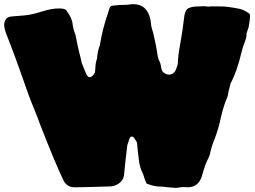

<svg xmlns="http://www.w3.org/2000/svg" viewBox="-20 -870 1222 919"><path d="M819.3 29.3Q799.3 28.3 778.8 25.9Q756.3 22.9 743.7 22.9Q718.8 22.9 683.1 9.3Q680.2 8.3 671.9 -15.1Q668 -30.3 661.1 -45.4Q651.4 -64.9 646.5 -90.8Q637.2 -161.1 636.2 -184.1Q635.7 -191.4 621.1 -210.9Q616.2 -215.3 616.2 -215.8H605.5Q598.6 -205.1 597.2 -199.2Q594.2 -187.5 589.4 -175.8Q581.5 -113.3 573.2 -28.3Q569.3 -6.8 549.3 7.8Q529.3 22.5 503.9 22.5Q486.8 22.5 469.2 23.4Q381.3 26.4 336.9 26.4Q301.3 26.4 284.7 -4.9Q247.6 -80.1 170.4 -278.3Q167.5 -285.2 165.5 -292.5Q156.2 -317.9 145.5 -343.3Q122.6 -396 84 -508.8Q46.9 -613.8 30.3 -655.3Q19.5 -682.1 9.3 -710Q0.5 -731 0 -752.4Q0.5 -767.6 9 -778.6Q17.6 -789.6 33.2 -791Q63 -793.9 92.8 -795.9Q127 -797.9 176.3 -813.7Q225.6 -829.6 261.2 -829.6Q290.5 -829.6 296.9 -821.3Q325.2 -783.2 327.6 -754.4Q330.6 -729 341.3 -703.1Q354 -638.2 359.4 -618.7Q366.2 -593.3 371.6 -567.4Q393.6 -513.2 396 -509.5Q398.4 -505.9 401.4 -503.4Q404.3 -501 411.1 -500Q428.2 -507.3 434.6 -524.4Q434.6 -529.8 435.5 -534.9Q436.5 -540 436.5 -544.4Q436.5 -565.9 444.3 -589.4Q447.3 -627.9 458 -653.3Q470.7 -732.9 497.6 -809.6Q500.5 -820.3 504.2 -830.8Q507.8 -841.3 518.1 -842.8Q549.8 -847.2 591.3 -847.2Q606 -850.1 618.7 -850.1Q684.6 -850.1 700.7 -774.4Q702.1 -766.1 702.6 -756.8Q703.6 -744.6 707 -732.9Q711.9 -721.7 721.7 -675Q731.4 -628.4 734.9 -601.1Q737.8 -585.4 746.6 -569.3Q750.5 -556.2 752.4 -542.2Q754.4 -528.3 766.4 -520.5Q778.3 -512.7 791 -512.7Q814 -515.6 822.8 -538.3Q831.5 -561 831.5 -570.8Q831.5 -599.1 842.8 -660.6Q854 -722.2 859.9 -774.9Q863.8 -822.3 881.8 -830.6Q899.9 -838.9 921.9 -838.9L961.4 -840.3Q970.2 -838.4 978.5 -838.4Q984.4 -838.4 989.7 -839.4H1036.6Q1067.9 -839.4 1122.1 -828.6Q1143.1 -825.7 1173.3 -805.2Q1176.8 -801.8 1176.8 -791Q1176.8 -780.3 1169.9 -739.3L1159.7 -709.5V-699.2Q1159.7 -689 1149.9 -664.1Q1141.6 -644.5 1136.2 -620.6Q1113.8 -525.9 1083.5 -470.7Q1078.6 -452.1 1074.2 -433.1Q1070.8 -407.7 1064.5 -396.5Q1050.3 -362.8 1037.6 -309.6Q1026.4 -254.4 1006.3 -202.6Q991.7 -167.5 984.4 -130.9Q981 -118.2 974.1 -106Q962.9 -86.9 946.8 -28.3Q930.2 26.4 877.9 26.4Q871.1 26.4 860.8 25.4H856.9Q847.7 25.4 838.6 27.3Q829.6 29.3 819.3 29.3Z"/></svg>

Font: Kaph
Style: Regular
Weight: 400
Designer: GGBotNet
Foundry: f0n7.com
Version: 1.10